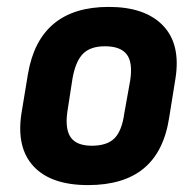

<svg xmlns="http://www.w3.org/2000/svg" viewBox="-20 -525 552 556"><path d="M235 11Q128 11 77.5 -43Q27 -97 42 -196L61 -311Q94 -505 295 -505Q400 -505 452 -451Q504 -397 488 -297L470 -185Q455 -86 396.5 -37.5Q338 11 235 11ZM246 -103Q290 -103 311.5 -124.5Q333 -146 340 -197L357 -292Q365 -344 347 -367.5Q329 -391 284 -391Q242 -391 220.5 -369.5Q199 -348 190 -298L175 -201Q168 -151 185 -127Q202 -103 246 -103Z"/></svg>

Font: Sofia Sans Semi Condensed ExtraBold
Style: Italic
Weight: 800
Italic angle: -9°
Version: Version 4.100